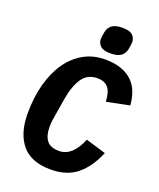

<svg xmlns="http://www.w3.org/2000/svg" viewBox="-167 -1022 938 1135"><g transform="rotate(20 302.0 -454.5)"><path d="M290 12Q167 12 108.5 -58.5Q50 -129 50 -254Q50 -356 73 -440Q96 -524 138 -584Q180 -644 239.5 -677Q299 -710 373 -710Q431 -710 473.5 -695Q516 -680 544 -653Q572 -626 586.5 -588Q601 -550 604 -505L461 -476Q459 -501 454.5 -522Q450 -543 439.5 -558Q429 -573 411.5 -581.5Q394 -590 367 -590Q305 -590 272 -541Q239 -492 225 -408L207 -299Q204 -281 201.5 -263Q199 -245 199 -221Q199 -168 222 -138Q245 -108 300 -108Q324 -108 344 -117.5Q364 -127 380 -143Q396 -159 409 -180.5Q422 -202 432 -227L559 -189Q518 -91 454.5 -39.5Q391 12 290 12ZM388 -754Q343 -754 324.5 -771.5Q306 -789 306 -815Q306 -820 307 -828.5Q308 -837 311 -855Q316 -887 338 -904Q360 -921 405 -921Q450 -921 468.5 -903.5Q487 -886 487 -860Q487 -855 486 -846.5Q485 -838 482 -820Q477 -788 455 -771Q433 -754 388 -754Z"/></g></svg>

Font: IBM Plex Mono
Style: Bold Italic
Weight: 700
Italic angle: -9°
Monospace: yes
Designer: Mike Abbink, Paul van der Laan, Pieter van Rosmalen
Foundry: Bold Monday
Version: Version 2.3